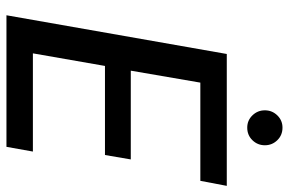

<svg xmlns="http://www.w3.org/2000/svg" viewBox="-174 -744 917 610"><g transform="rotate(90 285.0 -438.5)"><path d="M28 0 151 -700H570L554 -616H242L204 -395H486L472 -313H189L149 -84H461L446 0ZM385 -765Q362 -765 346 -781.5Q330 -798 330 -821Q330 -844 346 -860.5Q362 -877 385 -877Q409 -877 425 -860.5Q441 -844 441 -821Q441 -798 425 -781.5Q409 -765 385 -765Z"/></g></svg>

Font: Ultramarine Medium
Style: Italic
Weight: 500
Italic angle: -10°
Designer: Colophon Foundry, Jonny Pinhorn
Foundry: Colophon Foundry
Version: Version 1.200; ttfautohint (v1.8.3)